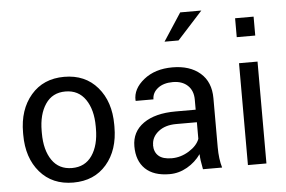

<svg xmlns="http://www.w3.org/2000/svg" viewBox="-52 -809 1332 893"><g transform="rotate(-5 614.0 -362.5)"><path d="M129.4 -241.2V-231.4Q129.4 -152.3 161.9 -105Q194.3 -57.6 255.4 -57.6Q316.4 -57.6 349.1 -105.2Q381.8 -152.8 381.8 -231.4V-241.2Q381.8 -318.8 348.9 -366.9Q315.9 -415 255.1 -415Q194.3 -415 161.9 -366.9Q129.4 -318.8 129.4 -241.2ZM42.5 -231.4V-241.2Q42.5 -348.6 100.1 -416Q157.7 -483.4 255.4 -483.4Q353 -483.4 410.6 -416.3Q468.3 -349.1 468.3 -241.2V-231.4Q468.3 -123 410.9 -56.4Q353.5 10.3 255.6 10.3Q157.7 10.3 100.1 -56.6Q42.5 -123.5 42.5 -231.4Z M705.1 10.3Q630.9 10.3 591.8 -27.3Q552.7 -64.9 552.7 -132.8Q552.7 -200.7 607.4 -239.3Q662.1 -277.8 757.8 -277.8H851.6V-324.7Q851.6 -366.7 825.9 -390.9Q800.3 -415 756.6 -415Q712.9 -415 686.5 -394.3Q660.2 -373.5 660.2 -342.8H577.6L576.7 -345.2Q574.2 -398.9 626.7 -441.2Q679.2 -483.4 760.5 -483.4Q841.8 -483.4 890.1 -441.7Q938.5 -399.9 938.5 -323.7V-94.7Q938.5 -39.6 950.7 1H861.3Q852.1 -44.4 851.6 -70.3Q826.2 -34.2 787.4 -12Q748.5 10.3 705.1 10.3ZM640.1 -130.9H639.6Q639.6 -98.6 659.7 -80.6Q679.7 -62.5 721.7 -62.5Q763.7 -62.5 802 -86.2Q840.3 -109.9 852.1 -141.6V-219.2H755.4Q703.6 -219.2 671.9 -193.6Q640.1 -168 640.1 -130.9ZM734.9 -605.5 819.3 -734.9H918L800.3 -605.5Z M1157.7 -475.6V0H1071.3V-475.6ZM1157.7 -685.5V-597.2H1071.3V-685.5Z"/></g></svg>

Font: Yantramanav
Style: Regular
Weight: 400
Version: Version 1.000;PS 1.0;hotconv 1.0.72;makeotf.lib2.5.5900; ttf